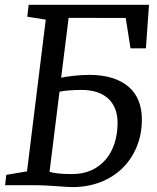

<svg xmlns="http://www.w3.org/2000/svg" viewBox="-20 -763 646 791"><path d="M5.9 -42.5 91.3 -57.1 168.5 -682.1 92.3 -694.3 98.1 -743.2H593.8L581.1 -564H517.6L498 -689L262.7 -689.5L231.9 -442.9Q240.2 -444.8 252.9 -446.8Q265.6 -448.7 281 -450.4Q296.4 -452.1 313.5 -453.4Q330.6 -454.6 347.2 -454.6Q400.4 -454.6 440.9 -442.1Q481.4 -429.7 509 -406.2Q536.6 -382.8 550.5 -348.6Q564.5 -314.5 564.5 -271Q564.5 -210.9 543.9 -159.9Q523.4 -108.9 485.8 -71.5Q448.2 -34.2 395.3 -13.2Q342.3 7.8 277.3 7.8Q268.6 7.8 250.7 6.6Q232.9 5.4 211.7 3.9Q190.4 2.4 169.2 1.2Q147.9 0 132.8 0H1ZM184.1 -55.2Q191.4 -53.2 199.2 -51.5Q207 -49.8 217.3 -48.6Q227.5 -47.4 241.9 -46.6Q256.3 -45.9 277.3 -45.9Q322.8 -45.9 357.4 -62Q392.1 -78.1 416 -106.4Q439.9 -134.8 452.1 -173.3Q464.4 -211.9 464.4 -256.8Q464.4 -291 453.6 -316.7Q442.9 -342.3 423.3 -359.1Q403.8 -376 376.5 -384.3Q349.1 -392.6 315.4 -392.6Q290 -392.6 265.4 -390.6Q240.7 -388.7 225.1 -385.3Z"/></svg>

Font: Merriweather
Style: Italic
Weight: 400
Italic angle: -7°
Designer: Eben Sorkin ( eben@eyebytes.com )
Foundry: Eben Sorkin ( eben@eyebytes.com )
Version: Version 1.005; ttfautohint (v0.97) -l 13 -r 13 -G 200 -x 24 